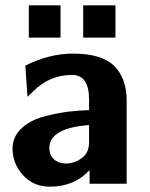

<svg xmlns="http://www.w3.org/2000/svg" viewBox="-20 -689 562 720"><path d="M292 -548V-669H413V-548ZM88 -548V-669H207V-548ZM27 -131Q27 -176 60.5 -207.5Q94 -239 146.5 -252.5Q199 -266 238 -270.5Q277 -275 314 -276V-316Q314 -408 250 -408Q166 -408 104 -346L83 -326L75 -443Q165 -488 253 -488Q362 -488 408.5 -441.5Q455 -395 455 -311V0H316V-51Q259 11 167 11Q105 11 66 -32.5Q27 -76 27 -131ZM165 -133Q165 -109 181 -93Q197 -77 223 -76Q228 -75 243 -77Q271 -82 292.5 -101Q314 -120 314 -156V-220Q165 -209 165 -133Z"/></svg>

Font: Coval
Style: Heavy
Weight: 900
Foundry: Context Ltd
Version: Version 001.000